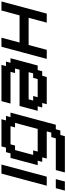

<svg xmlns="http://www.w3.org/2000/svg" viewBox="847 -1762 915 2649"><g transform="rotate(90 1304.5 -437.5)"><path d="M500 0H625Q652.8 -104 708.7 -312.3Q764.6 -520.5 792.5 -625H667.5Q656.2 -583.5 634 -500Q611.8 -416.5 600.6 -375H225.6Q236.8 -416.5 259 -500Q281.2 -583.5 292.5 -625H167.5Q139.6 -520.5 83.7 -312.3Q27.8 -104 0 0H125Q136.2 -42 158.4 -125Q180.7 -208 191.9 -250H566.9Q555.7 -208.5 533.4 -125.2Q511.2 -42 500 0Z M875 0H1375Q1380.9 -21 1392.1 -62.5Q1403.3 -104 1408.7 -125H971.2L987.8 -187.5H925.3L941.9 -250H1441.9Q1453.1 -292 1475.3 -375.2Q1497.6 -458.5 1508.8 -500H1446.3L1463.4 -562.5H1400.9L1417.5 -625H1042.5L1025.9 -562.5H963.4L946.3 -500H883.8Q867.2 -437.5 833.7 -312.5Q800.3 -187.5 783.7 -125H846.2L829.1 -62.5H891.6ZM1350.6 -375H975.6L992.2 -437.5H1054.7L1071.3 -500H1321.3L1304.7 -437.5H1367.2Z M1625 0H2000L2016.6 -62.5H2079.1L2096.2 -125H2158.7Q2175.3 -187.5 2208.7 -312.5Q2242.2 -437.5 2258.8 -500H2196.3L2213.4 -562.5H2150.9L2167.5 -625H1792.5L1809.1 -687.5H1871.6L1888.7 -750H2326.2Q2331.5 -770.5 2342.8 -812.5Q2354 -854.5 2359.4 -875H1859.4L1842.8 -812.5H1780.3L1763.7 -750H1701.2Q1673.3 -646 1617.4 -437.5Q1561.5 -229 1533.7 -125H1596.2L1579.1 -62.5H1641.6ZM1971.2 -125H1721.2L1737.8 -187.5H1675.3L1758.8 -500H2071.3L2054.7 -437.5H2117.2Q2106 -396 2083.7 -312.5Q2061.5 -229 2050.3 -187.5H1987.8Z M2250 0H2375Q2402.8 -104 2458.7 -312.3Q2514.6 -520.5 2542.5 -625H2417.5Q2389.6 -520.5 2333.7 -312.3Q2277.8 -104 2250 0ZM2451.2 -750H2576.2Q2582 -771 2593 -812.5Q2604 -854 2609.4 -875H2484.4Q2479 -854 2467.8 -812.5Q2456.5 -771 2451.2 -750Z"/></g></svg>

Font: Faithful 32x
Style: Oblique
Weight: 400
Foundry: Faithful Resource Pack
Version: Version 1.0; January 27, 2023